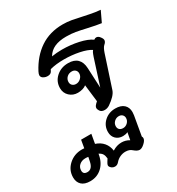

<svg xmlns="http://www.w3.org/2000/svg" viewBox="-272 -739 1136 1234"><g transform="rotate(-30 295.5 -122.0)"><path d="M343 9Q319 9 309 -7Q301 -20 301 -28Q301 -37 307.5 -45.5Q314 -54 327 -65L312 -192Q302 -183 284.5 -178Q267 -173 249 -173Q213 -173 188 -196.5Q163 -220 163 -256Q163 -305 199 -337.5Q235 -370 288 -370Q333 -370 356.5 -346.5Q380 -323 382 -279L389 -130L451 -323Q452 -325 457 -339.5Q462 -354 470 -363Q442 -382 388 -393Q334 -404 276 -404Q218 -404 173 -392L164 -376Q155 -363 134 -363Q120 -363 110 -368Q89 -377 89 -394Q89 -403 97 -419Q143 -507 214.5 -555Q286 -603 382 -603Q416 -603 447 -597.5Q478 -592 522 -582Q528 -581 565.5 -573Q603 -565 642 -562L605 -484Q572 -488 506 -503Q463 -513 431.5 -518.5Q400 -524 362 -524Q311 -524 276 -508.5Q241 -493 221 -459Q257 -465 297 -465Q360 -465 419 -452Q478 -439 510 -416Q519 -423 527 -423Q542 -423 553 -408Q565 -393 565 -382Q565 -368 548 -354Q536 -343 525 -311L448 -76Q436 -41 379 -2Q362 9 343 9ZM318 -278Q318 -293 308 -302.5Q298 -312 282 -312Q259 -312 244.5 -297.5Q230 -283 230 -263Q230 -247 240.5 -237.5Q251 -228 267 -228Q287 -228 302.5 -243Q318 -258 318 -278ZM-51 283Q-51 229 -10.5 192Q30 155 88 155Q99 155 105 156L115 98H191L179 166Q215 178 236 203Q257 228 262 264Q295 243 330 243Q360 243 387 259L397 205Q390 209 379.5 211Q369 213 361 213Q329 213 309 193.5Q289 174 289 142Q289 96 322.5 65Q356 34 405 34Q446 34 468 54Q490 74 490 109Q490 116 488 132L463 276Q467 281 467 289Q467 306 444 326Q425 343 409 343Q392 343 369 323Q352 307 322 307Q302 307 282 316Q262 325 247 343Q235 357 218 357Q207 357 197 351Q181 339 181 328Q181 320 190 306L202 287Q200 265 192 252.5Q184 240 167 232Q158 291 122 325Q86 359 34 359Q-8 359 -29.5 338.5Q-51 318 -51 283ZM435 121Q435 107 425.5 97.5Q416 88 400 88Q380 88 365.5 102Q351 116 351 136Q351 151 360.5 160Q370 169 387 169Q406 169 420.5 155Q435 141 435 121ZM94 246 100 217Q93 215 79 215Q52 215 34 230.5Q16 246 16 271Q16 299 47 299Q84 299 94 246Z"/></g></svg>

Font: Niramit Medium
Style: Italic
Weight: 500
Italic angle: -10°
Designer: Katatrad Aksorn Co.,Ltd.
Foundry: Cadson Demak Co.,Ltd.
Version: Version 1.000; ttfautohint (v1.6)